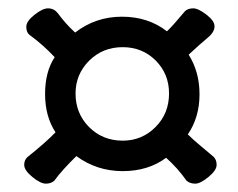

<svg xmlns="http://www.w3.org/2000/svg" viewBox="-20 -556 570 460"><path d="M274 -219Q320 -219 352.5 -251.5Q385 -284 385 -332Q385 -379 353 -411Q321 -443 274 -443Q226 -443 193.5 -410.5Q161 -378 161 -332Q161 -284 193.5 -251.5Q226 -219 274 -219ZM448 -116Q435 -116 427 -123Q406 -153 378 -178Q335 -146 274 -146Q212 -146 163 -182Q129 -149 110 -123Q102 -116 90 -116Q77 -116 57.5 -132Q38 -148 38 -161Q38 -172 45 -179Q90 -215 113 -239Q88 -277 88 -331Q88 -384 111 -419Q83 -449 50 -473Q43 -479 43 -492Q43 -505 62.5 -520.5Q82 -536 95 -536Q109 -536 118 -525Q137 -499 160 -478Q209 -516 272 -516Q335 -516 380 -481Q393 -493 423 -529Q430 -536 443 -536Q455 -536 474.5 -521Q494 -506 494 -493Q494 -479 477.5 -465.5Q461 -452 432 -425Q458 -384 458 -330Q458 -275 430 -234Q443 -221 463 -204.5Q483 -188 491 -181Q499 -174 499 -161Q499 -148 479.5 -132Q460 -116 448 -116Z"/></svg>

Font: LXGW WenKai Lite Medium
Style: Regular
Weight: 500
Designer: LXGW / Fontworks Inc.
Foundry: LXGW / Fontworks Inc.
Version: Version 1.511; March 25, 2025